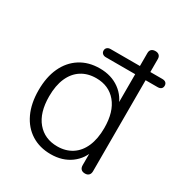

<svg xmlns="http://www.w3.org/2000/svg" viewBox="-167 -838 928 974"><g transform="rotate(30 296.5 -351.5)"><path d="M265 8Q200 8 151.5 -22.5Q103 -53 76.5 -109.5Q50 -166 50 -243Q50 -320 76 -376Q102 -432 150.5 -463Q199 -494 265 -494Q333 -494 381 -459Q429 -424 445 -365H434V-558H262Q250 -558 242.5 -564.5Q235 -571 235 -582Q235 -593 242.5 -599.5Q250 -606 262 -606H456L434 -583V-682Q434 -696 442 -703.5Q450 -711 465 -711Q479 -711 487 -703.5Q495 -696 495 -682V-583L473 -606H565Q579 -606 586 -599.5Q593 -593 593 -582Q593 -571 586 -564.5Q579 -558 565 -558H495V-25Q495 -10 487 -2Q479 6 465 6Q450 6 442 -2Q434 -10 434 -25V-127L445 -121Q429 -62 381 -27Q333 8 265 8ZM274 -43Q323 -43 359.5 -66.5Q396 -90 415.5 -135Q435 -180 435 -243Q435 -338 391.5 -390Q348 -442 274 -442Q224 -442 187.5 -418.5Q151 -395 131.5 -350.5Q112 -306 112 -243Q112 -147 156 -95Q200 -43 274 -43Z"/></g></svg>

Font: Nunito ExtraLight Light
Style: Regular
Weight: 300
Version: Version 3.602